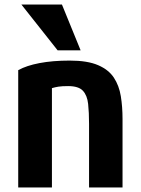

<svg xmlns="http://www.w3.org/2000/svg" viewBox="-20 -815 620 843"><path d="M518 8V-293Q518 -346 510.5 -392.5Q503 -439 480 -474Q457 -509 410.5 -529Q364 -549 286 -549Q211 -549 153.5 -538Q96 -527 60 -507V8H208V-428Q221 -432 236.5 -434.5Q252 -437 279 -437Q325 -437 344 -416.5Q363 -396 367 -358.5Q371 -321 371 -271V8ZM334 -594 252 -795H74L233 -594Z"/></svg>

Font: Repo Bold
Style: Bold
Weight: 700
Designer: Stefan Peev
Foundry: Context Ltd
Version: Version 1.502